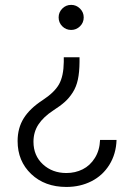

<svg xmlns="http://www.w3.org/2000/svg" viewBox="-20 -571 538 783"><path d="M304.3 -337.4V-318.2Q304 -276.6 297.6 -246.6Q291.2 -216.6 276.6 -193.9Q262.1 -171.2 244.1 -155.2Q226.2 -139.2 197.4 -120.7Q157.3 -94.5 136.9 -63.6Q116.5 -32.7 116.5 7.1Q116.5 63.6 155 99.1Q193.5 134.6 250.7 134.6Q286.9 134.6 317.1 119.5Q347.3 104.4 366.8 73.3Q386.4 42.3 388.1 -0.4H455.3Q453.5 56.8 426.1 100.9Q398.8 144.9 353 168.1Q307.2 191.4 250.7 191.4Q162.6 191.4 107.2 138.7Q51.8 85.9 51.8 4.3Q51.8 -48.7 76.7 -88.6Q101.6 -128.6 153.4 -162.3Q202.1 -194.2 220.7 -227.3Q239.3 -260.3 240.1 -318.2V-337.4ZM270.2 -551.1Q291.2 -551.1 306.3 -536Q321.4 -521 321.4 -500Q321.4 -478.7 306.3 -463.8Q291.2 -448.9 270.2 -448.9Q248.9 -448.9 234 -463.8Q219.1 -478.7 219.1 -500Q219.1 -521 234 -536Q248.9 -551.1 270.2 -551.1Z"/></svg>

Font: Inter Light BETA
Style: Regular
Weight: 300
Designer: Rasmus Andersson
Foundry: rsms
Version: Version 3.011;git-f93a4a705